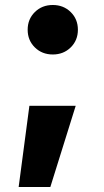

<svg xmlns="http://www.w3.org/2000/svg" viewBox="-20 -541 418 769"><path d="M54.7 208 97.7 -117.2H283.2L181.6 208ZM191.4 -322.8Q148.4 -322.8 119.6 -351.1Q90.8 -379.4 90.8 -421.9Q90.8 -464.4 119.6 -492.7Q148.4 -521 191.4 -521Q234.4 -521 263.2 -492.7Q292 -464.4 292 -421.9Q292 -379.4 263.2 -351.1Q234.4 -322.8 191.4 -322.8Z"/></svg>

Font: Inter Black
Style: Regular
Weight: 900
Designer: Rasmus Andersson
Foundry: rsms
Version: Version 4.000;git-a52131595